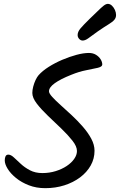

<svg xmlns="http://www.w3.org/2000/svg" viewBox="-20 -993 620 992"><path d="M214 -20.8Q167.5 -20.8 129.2 -35.7Q91 -50.5 63 -73.2Q35 -95.9 19.8 -120.5Q4.6 -145 4.6 -164.2Q4.6 -177.4 8.8 -185.8Q13.1 -194.1 23.2 -194.1Q36.1 -194.1 51.7 -179.6Q67.3 -165.1 87.3 -146.5Q107.2 -127.8 134.7 -113.3Q162.1 -98.8 199 -98.8Q235 -98.8 267.3 -108.8Q299.7 -118.8 324.4 -135.2Q349.2 -151.7 363.4 -172.1Q377.6 -192.4 377.6 -212.9Q377.6 -236.7 354.2 -266.3Q330.9 -295.9 296.8 -328.7Q262.6 -361.5 228.1 -394.3Q193.7 -427.1 170.3 -457.4Q147 -487.7 147 -512.6Q147 -527.8 151.7 -545.8Q156.4 -563.7 163.9 -579.7Q171.5 -595.6 179.2 -604.3Q199 -626.8 231.5 -647.4Q263.9 -667.9 301.6 -684Q339.3 -700 375.4 -709.7Q411.5 -719.4 439.3 -719.4Q460.4 -719.4 475.9 -709.9Q491.3 -700.4 499.9 -686.6Q508.4 -672.9 508.4 -659.7Q508.4 -648.3 485.6 -642.7Q462.7 -637.2 425.7 -630.2Q388.7 -623.2 347.6 -606.3Q292.2 -584.3 262.7 -562.9Q233.1 -541.5 233.1 -521.3Q233.1 -510.6 250.1 -492Q267 -473.4 293.8 -449.5Q320.6 -425.5 350.8 -397.4Q380.9 -369.3 407.7 -338.7Q434.5 -308 451.5 -276.5Q468.4 -244.9 468.4 -214.1Q468.4 -173.1 448.6 -137.9Q428.7 -102.7 393.6 -76.4Q358.5 -50.2 312.5 -35.5Q266.4 -20.8 214 -20.8ZM443.3 -895.7Q467.7 -918.6 485 -935.9Q502.3 -953.1 514.9 -963.1Q527.4 -973 537.1 -973Q548.6 -973 558.2 -963.9Q567.8 -954.8 573.8 -941.5Q579.7 -928.2 579.7 -915.7Q579.7 -900.8 570.3 -890.1Q560.8 -879.3 540 -866.7Q519.1 -854 485.4 -830.9Q451.9 -806.8 436.1 -795.1Q420.2 -783.5 407.1 -783.5Q397 -783.5 389.1 -792Q381.1 -800.5 381.1 -811.9Q381.1 -828.7 395.6 -845.9Q410 -863.1 443.3 -895.7Z"/></svg>

Font: Kalam Variable Light
Style: Regular
Weight: 300
Designer: Lipi Raval, Jonny Pinhorn
Foundry: Indian Type Foundry
Version: Version 3.000